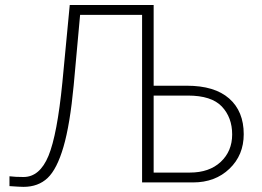

<svg xmlns="http://www.w3.org/2000/svg" viewBox="-20 -724 1039 762"><path d="M17.6 -24.4Q41 -21.5 73.2 -21.5Q137.7 -21.5 172.4 -105.5Q207 -189.5 227.5 -396.5L256.8 -704.1H589.8V-383.8H721.7Q832 -383.8 889.6 -333Q947.3 -282.2 947.3 -191.4Q947.3 -108.4 890.6 -54.2Q834 0 746.1 0H543.9V-665H297.9L272.5 -385.7Q257.8 -229.5 231.9 -141.1Q206.1 -52.7 168.9 -17.6Q131.8 17.6 73.2 17.6Q58.6 17.6 17.6 14.6ZM589.8 -39.1H733.4Q810.5 -39.1 856 -81.5Q901.4 -124 901.4 -190.4Q901.4 -257.8 860.4 -301.3Q819.3 -344.7 725.6 -344.7H589.8Z"/></svg>

Font: Gothic A1 ExtraLight
Style: Regular
Weight: 275
Designer: HanYang I&C Co.,Ltd.
Foundry: HanYang I&C Co.,Ltd.
Version: Version 2.50